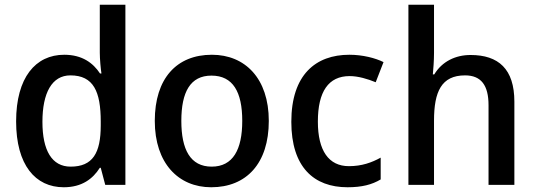

<svg xmlns="http://www.w3.org/2000/svg" viewBox="-20 -780 2263 810"><path d="M249 10C326 10 372 -26 401 -72H405L424 0H509V-760H401V-558C401 -531 405 -488 408 -470H402C373 -514 327 -549 251 -549C130 -549 48 -453 48 -268C48 -84 129 10 249 10ZM278 -77C199 -77 159 -145 159 -266C159 -388 199 -462 277 -462C375 -462 405 -393 405 -267V-251C405 -134 371 -77 278 -77Z M1114 -270C1114 -449 1014 -549 874 -549C725 -549 633 -449 633 -270C633 -91 733 10 871 10C1020 10 1114 -91 1114 -270ZM745 -270C745 -392 783 -461 872 -461C963 -461 1002 -392 1002 -270C1002 -149 963 -77 873 -77C783 -77 745 -149 745 -270Z M1446 10C1507 10 1549 -1 1586 -23V-115C1548 -94 1506 -79 1452 -79C1367 -79 1321 -144 1321 -267C1321 -394 1366 -459 1455 -459C1491 -459 1531 -447 1565 -433L1598 -518C1564 -535 1510 -549 1454 -549C1312 -549 1209 -465 1209 -266C1209 -75 1304 10 1446 10Z M1811 -760H1703V0H1811V-271C1811 -393 1842 -462 1942 -462C2010 -462 2041 -420 2041 -336V0H2150V-351C2150 -489 2083 -548 1965 -548C1902 -548 1845 -521 1812 -466H1806C1808 -487 1811 -523 1811 -557Z"/></svg>

Font: Noto Sans Thai Medium
Style: Regular
Weight: 500
Designer: Monotype Design Team
Foundry: Monotype Imaging Inc.
Version: Version 1.901